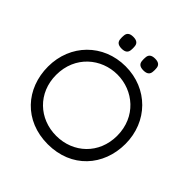

<svg xmlns="http://www.w3.org/2000/svg" viewBox="-236 -1118 1322 1322"><g transform="rotate(45 425.0 -457.0)"><path d="M425 -666C580 -666 722 -551 722 -366C722 -190 591 -69 425 -69C259 -69 128 -190 128 -366C128 -551 270 -666 425 -666ZM48 -367C48 -153 195 13 425 13C655 13 802 -153 802 -367C802 -583 642 -746 425 -746C208 -746 48 -583 48 -367ZM266 -855C267 -828 282 -812 319 -812C356 -812 371 -828 372 -855C373 -866 373 -873 372 -884C371 -911 356 -927 319 -927C282 -927 267 -911 266 -884C265 -873 265 -866 266 -855ZM478 -855C479 -828 494 -812 531 -812C568 -812 583 -828 584 -855C585 -866 585 -873 584 -884C583 -911 568 -927 531 -927C494 -927 479 -911 478 -884C477 -873 477 -866 478 -855Z"/></g></svg>

Font: Kreadon Medium
Style: Regular
Weight: 500
Designer: kohakuno
Foundry: StudioGnu
Version: Version 1.000;Glyphs 3.1.2 (3151)